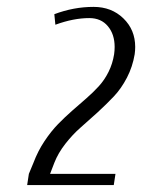

<svg xmlns="http://www.w3.org/2000/svg" viewBox="-20 -532 409 552"><path d="M58.1 0 63 -32.2 76.2 -64Q88.9 -97.7 107.9 -126.2Q127 -154.8 146.7 -175Q166.5 -195.3 187.7 -213.9Q209 -232.4 228.3 -249.3Q247.6 -266.1 263.9 -283.9Q280.3 -301.8 292 -325.2Q303.7 -348.6 308.1 -376Q309.6 -386.7 309.6 -397Q309.6 -433.6 290 -456.8Q270.5 -480 236.8 -480Q191.4 -480 139.2 -460.9L136.2 -491.2Q191.9 -512.2 249 -512.2Q300.8 -512.2 334.7 -479.2Q368.7 -446.3 368.7 -397Q368.7 -386.7 367.2 -376Q361.3 -340.3 345 -308.8Q328.6 -277.3 307.4 -254.9Q286.1 -232.4 260.3 -208.7Q234.4 -185.1 211.7 -165.3Q189 -145.5 168 -118.7Q147 -91.8 136.2 -64L124 -32.2H312L307.1 0Z"/></svg>

Font: Gawaa
Style: Italic
Weight: 400
Designer: T. Christopher White
Version: Version 1.0